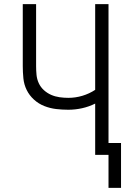

<svg xmlns="http://www.w3.org/2000/svg" viewBox="-20 -755 640 936"><path d="M509 161V0H444V-250Q414 -235 380.5 -227.5Q347 -220 313 -220Q283 -220 253.5 -223.5Q224 -227 196 -238Q168 -249 145.5 -269.5Q123 -290 110 -316.5Q97 -343 94 -373Q91 -403 91 -433V-735H156V-433Q156 -412 158 -390.5Q160 -369 169 -349.5Q178 -330 194 -315.5Q210 -301 229.5 -292.5Q249 -284 270.5 -281Q292 -278 313 -278Q348 -278 381.5 -288Q415 -298 444 -317V-735H509V-58H570V161Z"/></svg>

Font: Iosevka Light Extended
Style: Regular
Weight: 300
Width: 7
Monospace: yes
Designer: Belleve Invis
Foundry: Belleve Invis
Version: Version 32.5.0; ttfautohint (v1.8.4)